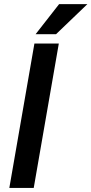

<svg xmlns="http://www.w3.org/2000/svg" viewBox="-20 -925 450 945"><path d="M146 0H25.9L149.4 -710.9H269.5ZM271 -904.8H410.2L255.9 -756.8H155.3Z"/></svg>

Font: TypoPRO Roboto
Style: Italic
Weight: 500
Italic angle: -12°
Designer: Google
Version: Version 2.136; 2016